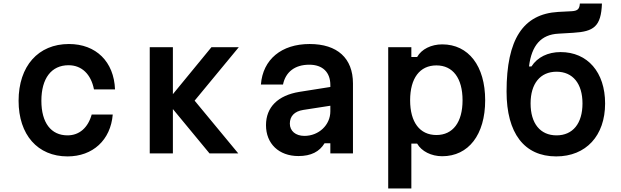

<svg xmlns="http://www.w3.org/2000/svg" viewBox="-20 -875 3540 1095"><path d="M365 17C509 17 611 -76 623 -222H503C482 -147 433 -103 365 -103C271 -103 216 -175 216 -300C216 -428 273 -503 371 -503C446 -503 499 -452 516 -365H636C630 -523 528 -624 373 -624C198 -624 86 -498 86 -300C86 -106 195 17 365 17Z M1175 0H1339L1090 -301L1342 -606H1186L966 -338V-606H834V0H966V-253Z M1468 -393H1594C1609 -465 1662 -506 1744 -506C1820 -506 1864 -463 1864 -390V-379L1687 -351C1565 -331 1497 -264 1497 -161C1497 -56 1570 15 1682 15C1754 15 1802 -10 1831 -58H1864V0H1993V-399C1993 -543 1904 -624 1746 -624C1585 -624 1479 -536 1468 -393ZM1633 -170C1633 -212 1659 -240 1709 -248L1864 -272V-240C1864 -162 1798 -100 1716 -100C1666 -100 1633 -128 1633 -170Z M2194 200H2326V-56H2359C2384 -12 2440 16 2502 16C2652 16 2747 -107 2747 -303C2747 -499 2652 -622 2502 -622C2440 -622 2384 -595 2359 -550H2326V-606H2194ZM2319 -303C2319 -429 2374 -502 2469 -502C2563 -502 2618 -429 2618 -303C2618 -178 2563 -105 2469 -105C2374 -105 2319 -178 2319 -303Z M3152 17C3322 17 3431 -101 3431 -285C3431 -463 3331 -578 3177 -578C3105 -578 3045 -549 3011 -496H2997C3012 -617 3066 -678 3165 -683L3249 -688C3366 -695 3408 -723 3413 -855H3287C3285 -824 3275 -813 3240 -811L3163 -807C2963 -795 2869 -651 2869 -353C2869 -115 2970 17 3152 17ZM3006 -285C3006 -398 3061 -466 3154 -466C3247 -466 3302 -398 3302 -285C3302 -171 3247 -103 3154 -103C3061 -103 3006 -171 3006 -285Z"/></svg>

Font: Martian Mono Std Md
Style: Regular
Weight: 500
Monospace: yes
Designer: Roman Shamin
Foundry: Evil Martians
Version: Version 1.000